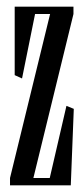

<svg xmlns="http://www.w3.org/2000/svg" viewBox="-20 -555 253 575"><path d="M200 -535H24V-330L46 -320L85 -513H130L10 -22V0H192L201 -229L179 -238L129 -22H80L200 -513Z"/></svg>

Font: Americaine Condensed
Style: Regular
Weight: 400
Width: 3
Designer: Alan Madić
Foundry: ESAD Valence
Version: Version 0.001;Glyphs 3.1.2 (3151)